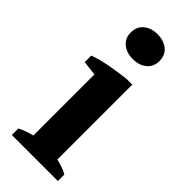

<svg xmlns="http://www.w3.org/2000/svg" viewBox="-241 -776 814 814"><g transform="rotate(45 166.0 -369.5)"><path d="M307 0H31V-39Q46 -47 62 -52.5Q78 -58 97 -63V-429L31 -437V-476Q46 -482 68.5 -488Q91 -494 116 -498.5Q141 -503 165 -506.5Q189 -510 207 -512H241V-63Q261 -58 277 -52.5Q293 -47 307 -39ZM80 -664Q80 -699 104 -719Q128 -739 166 -739Q204 -739 228 -719Q252 -699 252 -664Q252 -630 228 -610Q204 -590 166 -590Q128 -590 104 -610Q80 -630 80 -664Z"/></g></svg>

Font: PT Serif
Style: Bold
Weight: 700
Designer: A.Korolkova, O.Umpeleva, V.Yefimov
Foundry: ParaType Ltd
Version: Version 1.000W OFL; ttfautohint (v1.6)